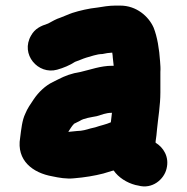

<svg xmlns="http://www.w3.org/2000/svg" viewBox="-20 -602 667 686"><path d="M381 -414C382 -407 383 -401 383 -396L386 -369V-367H380C340 -367 303 -353 268 -345C236 -340 212 -331 187 -318L169 -309C142 -296 118 -273 101 -248C89 -230 78 -215 70 -195C59 -172 56 -141 52 -110C38 -28 98 16 167 28C190 33 218 38 245 35C282 32 318 26 349 18L382 8C383 8 385 8 386 7C403 32 433 51 464 59L474 61C524 75 566 39 575 1C586 -42 563 -76 536 -92V-97C537 -104 538 -111 539 -119L541 -140C545 -181 553 -226 553 -272V-345C554 -357 553 -369 552 -382C549 -427 542 -470 529 -503C511 -544 467 -582 410 -582H391C370 -582 346 -578 328 -575C298 -572 264 -564 239 -556C224 -551 210 -544 196 -539C180 -534 167 -526 152 -518C125 -509 105 -500 91 -475C52 -408 116 -334 184 -353C206 -359 230 -369 248 -381C263 -386 275 -392 288 -396C304 -400 326 -409 346 -409C360 -412 366 -413 381 -414ZM380 -199C379 -189 377 -176 376 -165C358 -157 340 -154 320 -147L303 -143C290 -139 273 -134 256 -134C247 -133 237 -132 226 -131H224C230 -140 236 -151 244 -159C244 -160 244 -160 245 -160L265 -170C280 -180 306 -183 326 -187C344 -192 358 -199 380 -199Z"/></svg>

Font: Blanket
Style: Blk
Weight: 900
Foundry: Cannot Into Space Fonts
Version: Version 0.9